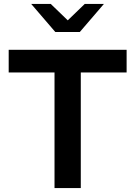

<svg xmlns="http://www.w3.org/2000/svg" viewBox="-20 -952 685 972"><path d="M256 0V-585H24V-700H621V-585H389V0ZM237 -932 323 -849 409 -932H506L384 -790H260L138 -932Z"/></svg>

Font: Red Hat Text SemiBold
Style: Regular
Weight: 600
Designer: Pentagram, MCKL
Foundry: MCKL
Version: Version 1.030